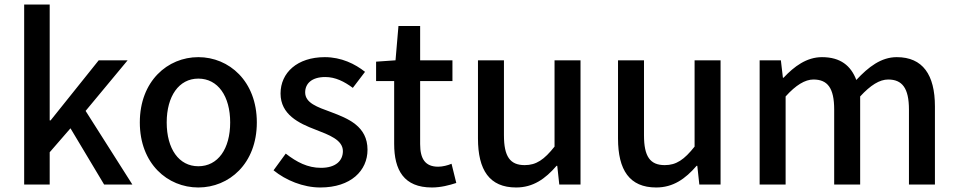

<svg xmlns="http://www.w3.org/2000/svg" viewBox="-20 -817 4238 850"><path d="M87 0H200V-143L292 -249L441 0H566L359 -326L545 -550H417L204 -284H200V-797H87Z M858 13C994 13 1117 -92 1117 -275C1117 -458 994 -564 858 -564C722 -564 599 -458 599 -275C599 -92 722 13 858 13ZM858 -81C772 -81 718 -158 718 -275C718 -391 772 -469 858 -469C945 -469 999 -391 999 -275C999 -158 945 -81 858 -81Z M1398 13C1534 13 1607 -62 1607 -154C1607 -258 1522 -292 1445 -321C1385 -343 1331 -361 1331 -408C1331 -446 1359 -476 1420 -476C1465 -476 1504 -456 1542 -428L1596 -499C1552 -534 1491 -564 1418 -564C1296 -564 1222 -495 1222 -403C1222 -310 1303 -271 1377 -243C1436 -220 1498 -198 1498 -148C1498 -106 1467 -74 1401 -74C1342 -74 1294 -99 1245 -137L1191 -63C1245 -19 1322 13 1398 13Z M1892 13C1932 13 1969 3 2000 -7L1979 -92C1963 -85 1939 -79 1920 -79C1863 -79 1840 -113 1840 -179V-458H1983V-550H1840V-702H1744L1731 -550L1645 -544V-458H1725V-180C1725 -64 1768 13 1892 13Z M2265 13C2340 13 2394 -25 2444 -83H2447L2456 0H2550V-550H2435V-168C2389 -110 2354 -86 2303 -86C2238 -86 2211 -124 2211 -218V-550H2096V-204C2096 -64 2147 13 2265 13Z M2885 13C2960 13 3014 -25 3064 -83H3067L3076 0H3170V-550H3055V-168C3009 -110 2974 -86 2923 -86C2858 -86 2831 -124 2831 -218V-550H2716V-204C2716 -64 2767 13 2885 13Z M3343 0H3458V-390C3503 -440 3544 -465 3581 -465C3644 -465 3673 -427 3673 -332V0H3788V-390C3834 -440 3874 -465 3912 -465C3974 -465 4004 -427 4004 -332V0H4119V-346C4119 -486 4065 -564 3950 -564C3881 -564 3825 -521 3771 -463C3747 -526 3701 -564 3619 -564C3551 -564 3496 -523 3449 -473H3446L3437 -550H3343Z"/></svg>

Font: Noto Sans JP Medium
Style: Regular
Weight: 500
Designer: Ryoko NISHIZUKA  (kana, bopomofo & ideographs); Paul D. Hunt (Latin, Greek & Cyrillic); Sandoll Communications , Soo-you
Foundry: Adobe
Version: Version 2.002;hotconv 1.0.116;makeotfexe 2.5.65601